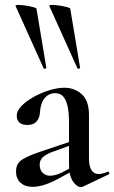

<svg xmlns="http://www.w3.org/2000/svg" viewBox="-20 -751 464 779"><path d="M294 -474 180 -727Q179 -731 191 -731Q203 -731 220 -728.5Q237 -726 250.5 -722.5Q264 -719 265 -716L305 -476Q306 -474 300.5 -472.5Q295 -471 294 -474ZM157 -474 43 -727Q42 -731 54 -731Q66 -731 83 -728.5Q100 -726 113.5 -722.5Q127 -719 128 -716L168 -476Q169 -474 163.5 -472.5Q158 -471 157 -474ZM317 6Q313 8 308 8Q292 8 276 -15Q260 -38 260 -82V-255Q260 -297 253.5 -323Q247 -349 235 -361Q223 -373 204 -373Q186 -373 172.5 -363.5Q159 -354 151.5 -337Q144 -320 142 -294Q140 -270 127.5 -257Q115 -244 91 -244Q69 -244 58.5 -254Q48 -264 48 -281Q48 -302 68 -322Q88 -342 118 -358.5Q148 -375 181 -385Q214 -395 241 -395Q283 -395 312 -368.5Q341 -342 341 -285V-108Q341 -77 351 -61Q361 -45 380 -45Q396 -45 416 -54Q421 -56 423 -50.5Q425 -45 420 -43ZM112 7Q81 7 63 -10Q45 -27 45 -55Q45 -88 70.5 -104Q96 -120 151 -138L270 -178L273 -164L188 -133Q163 -123 152 -111.5Q141 -100 141 -83Q141 -62 153 -50Q165 -38 183 -38Q192 -38 204.5 -41Q217 -44 231 -51L296 -85L298 -70L211 -23Q185 -9 159.5 -1Q134 7 112 7Z"/></svg>

Font: Cormorant Light SemiBold
Style: Regular
Weight: 600
Version: Version 4.000